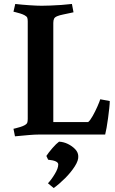

<svg xmlns="http://www.w3.org/2000/svg" viewBox="-20 -679 580 969"><path d="M249 -563.4V-63H425Q435 -71 447.7 -93.6Q460.5 -116.2 471.2 -140.6Q482 -165 486 -178L534 -169Q534 -156.8 531.5 -133.4Q529 -110 525.5 -83.5Q522 -57 517.9 -34.2Q513.9 -11.4 510.8 0H177Q155.9 0 126.4 2.5Q97 5 55.6 9L48 -29Q48 -29 58.5 -31.5Q69 -34 82 -38Q95 -42 104 -46.9Q115 -53 117.5 -59.7Q120 -66.5 120 -78.9V-571Q120 -583.5 117.5 -589.8Q115 -596 104 -602.1Q95 -607 82 -611Q69 -615 58.5 -617.5Q48 -620 48 -620L57 -659Q92 -655 130 -652.5Q168 -650 190 -650Q207 -650 234 -651Q261 -652 290 -654Q319 -656 343 -659L351 -617Q351 -617 335 -613.5Q319 -610 299.5 -606Q280 -602 270.8 -598.1Q257 -593 253 -584.9Q249 -576.8 249 -563.4ZM278 36Q301 37 322.5 47.5Q344 58 359 73.5Q374 89 375 108Q377 130 357.5 160.5Q338 191 308.5 220.5Q279 250 251 270L222 246Q240 227 256 200Q274 171 274 151Q274 132 223 127L214 108Q225 91 244.5 68.5Q264 46 278 36Z"/></svg>

Font: Buenard
Style: Regular
Weight: 400
Version: Version 2.000